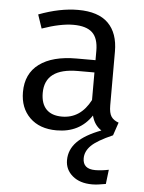

<svg xmlns="http://www.w3.org/2000/svg" viewBox="-55 -582 651 867"><g transform="rotate(5 271.0 -148.5)"><path d="M470.2 12.2Q399.9 43 373.5 69.3Q347.2 95.7 347.2 127Q347.2 175.8 403.8 175.8Q431.2 175.8 464.8 168.9L457 233.9Q419.4 241.2 395 241.2Q339.4 241.2 306.2 213.1Q272.9 185.1 272.9 142.1Q272.9 94.2 308.1 58.3Q343.3 22.5 416 -4.9Q383.3 -25.4 372.1 -68.8Q318.4 12.2 213.9 12.2Q136.7 12.2 92.3 -31.5Q47.9 -75.2 47.9 -147Q47.9 -230.5 107.4 -274.7Q167 -318.8 275.9 -318.8H361.8V-360.8Q361.8 -418.5 334.5 -443.8Q307.1 -469.2 249 -469.2Q190.4 -469.2 106.9 -439.9L85.9 -502Q181.2 -538.1 264.2 -538.1Q356 -538.1 400.9 -493.4Q445.8 -448.7 445.8 -365.2V-121.1Q445.8 -86.9 456.5 -70.8Q467.3 -54.7 490.2 -46.9ZM232.9 -51.8Q316.9 -51.8 361.8 -138.2V-263.2H287.1Q137.2 -263.2 137.2 -150.9Q137.2 -102.5 161.6 -77.1Q186 -51.8 232.9 -51.8Z"/></g></svg>

Font: Fira Sans Book
Style: Regular
Weight: 350
Designer: Carrois Corporate & Edenspiekermann AG
Foundry: Carrois Corporate GbR & Edenspiekermann AG
Version: Version 4.203;PS 004.203;hotconv 1.0.88;makeotf.lib2.5.64775